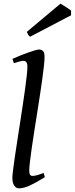

<svg xmlns="http://www.w3.org/2000/svg" viewBox="-20 -1014 410 1054"><path d="M226.1 -41.5Q177.7 -11.2 143.8 4.4Q109.9 20 83 20Q69.3 20 58.6 5.4Q47.9 -9.3 47.9 -38.1Q47.9 -50.3 51.5 -79.1Q55.2 -107.9 60.8 -147.7Q66.4 -187.5 74 -235.4Q81.5 -283.2 89.1 -333Q96.7 -382.8 104.2 -431.6Q111.8 -480.5 117.4 -522.7Q123 -564.9 126.7 -597.7Q130.4 -630.4 130.4 -647.5Q130.4 -658.7 128.2 -665.3Q126 -671.9 122.6 -675Q119.1 -678.2 114.5 -679.2Q109.9 -680.2 105.5 -680.2Q101.6 -680.2 93.3 -678Q85 -675.8 76.7 -673.3Q66.9 -670.4 56.2 -667L48.3 -690.9Q68.8 -700.2 91.6 -709.2Q114.3 -718.3 134.8 -725.6Q155.3 -732.9 171.4 -737.5Q187.5 -742.2 194.8 -742.2Q208.5 -742.2 216.6 -733.4Q224.6 -724.6 224.6 -702.1Q224.6 -683.1 220.9 -649.9Q217.3 -616.7 211.4 -574.5Q205.6 -532.2 198 -483.4Q190.4 -434.6 182.6 -385Q174.8 -335.4 167.2 -287.4Q159.7 -239.3 153.8 -198Q147.9 -156.7 144.3 -125.2Q140.6 -93.8 140.6 -77.1Q140.6 -60.5 145.3 -54.4Q149.9 -48.3 157.7 -48.3Q168.9 -48.3 183.3 -52.2Q197.8 -56.2 219.7 -64.5ZM370.1 -930.2 145.5 -812.5Q138.7 -816.9 135 -823Q131.3 -829.1 127 -838.9L312 -994.1Q317.9 -990.2 326.2 -985.4Q334.5 -980.5 342.8 -975.1Q351.1 -969.7 358.6 -964.6Q366.2 -959.5 370.1 -955.6Z"/></svg>

Font: Gentium Book Basic
Style: Italic
Weight: 400
Italic angle: -8°
Designer: J. Victor Gaultney and Annie Olsen
Foundry: SIL International
Version: Version 1.102; 2013; Maintenance release